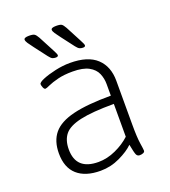

<svg xmlns="http://www.w3.org/2000/svg" viewBox="-133 -815 811 918"><g transform="rotate(-20 272.5 -356.0)"><path d="M222 6Q145 6 103.5 -31Q62 -68 62 -140Q62 -203 94 -241.5Q126 -280 198 -297.5Q270 -315 390 -315V-374Q390 -403 379 -428.5Q368 -454 339 -470Q310 -486 257 -486Q213 -486 181.5 -478Q150 -470 131.5 -461.5Q113 -453 108 -453Q102 -453 97.5 -463.5Q93 -474 93 -481Q93 -490 119.5 -501Q146 -512 184.5 -520.5Q223 -529 259 -529Q350 -529 394.5 -487.5Q439 -446 439 -373V-150Q439 -85 444 -53Q449 -21 449 -14Q449 -7 441 -3.5Q433 0 423 0Q411 0 406 -11Q401 -22 393 -64Q368 -39 321 -16.5Q274 6 222 6ZM227 -37Q271 -37 315 -57Q359 -77 390 -106V-273Q279 -273 219 -259.5Q159 -246 136 -217.5Q113 -189 113 -142Q113 -37 227 -37ZM344 -576Q334 -576 326.5 -579.5Q319 -583 309 -596L261 -659Q247 -677 239.5 -688.5Q232 -700 232 -707Q232 -718 258 -718Q279 -718 286 -713Q293 -708 302 -692L343 -614Q356 -590 356 -584Q356 -576 344 -576ZM205 -576Q195 -576 188 -579.5Q181 -583 171 -596L123 -659Q109 -677 101.5 -688.5Q94 -700 94 -707Q94 -718 120 -718Q140 -718 147.5 -713Q155 -708 164 -692L205 -614Q218 -590 218 -584Q218 -576 205 -576Z"/></g></svg>

Font: Asap ExtraLight
Style: Regular
Weight: 200
Designer: Pablo Cosgaya
Foundry: Omnibus-Type
Version: Version 3.001; ttfautohint (v1.8.4.7-5d5b)